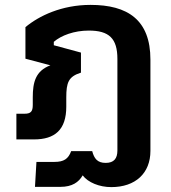

<svg xmlns="http://www.w3.org/2000/svg" viewBox="-20 -570 698 785"><path d="M435 195C534 195 595 138 595 47V-326C595 -489 502 -550 350 -550C232 -550 139 -505 84 -459V-330L186 -303C125 -280 114 -233 114 -172V-141C114 -114 106 -105 80 -105H47V0H119C204 0 251 -39 251 -134V-171C251 -233 260 -257 311 -273V-355L200 -385V-399C230 -425 283 -445 343 -445C426 -445 460 -413 460 -329V45C460 78 446 96 412 96C378 96 365 78 357 48H271C259 80 241 92 202 92H129L123 194H227C275 194 302 175 318 147C340 176 386 195 435 195Z"/></svg>

Font: Kanit Medium
Style: Regular
Weight: 500
Designer: Katatrad Team
Foundry: CadsonDemak
Version: Version 1.000;PS 001.000;hotconv 1.0.88;makeotf.lib2.5.64775